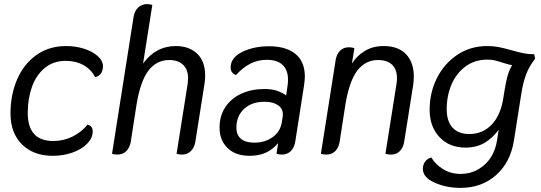

<svg xmlns="http://www.w3.org/2000/svg" viewBox="-20 -746 2630 934"><path d="M31 -194Q31 -284 63 -359Q95 -434 156.5 -478Q218 -522 302 -522Q348 -522 389 -509Q430 -496 455.5 -473Q481 -450 481 -423Q481 -407 473 -392Q465 -377 443 -370Q424 -408 386.5 -429Q349 -450 300 -450Q240 -450 198 -415.5Q156 -381 135.5 -323.5Q115 -266 115 -197Q115 -60 239 -60Q288 -60 331.5 -81Q375 -102 406 -140Q431 -133 431 -107Q431 -75 404.5 -47.5Q378 -20 333 -4Q288 12 237 12Q143 12 87 -43.5Q31 -99 31 -194Z M525 2 630 -665Q635 -693 652 -709.5Q669 -726 695 -726Q709 -726 721 -722L676 -437Q738 -522 835 -522Q900 -522 939 -485Q978 -448 978 -378Q978 -354 974 -333L930 -55Q925 -27 908 -10.5Q891 6 865 6Q851 6 839 2L893 -339Q895 -357 895 -365Q895 -407 871 -430.5Q847 -454 803 -454Q742 -454 702.5 -403Q663 -352 644 -236L616 -55Q611 -27 594 -10.5Q577 6 551 6Q537 6 525 2Z M1048 -125Q1048 -183 1076.5 -225.5Q1105 -268 1154.5 -290.5Q1204 -313 1266 -313Q1302 -313 1326 -305Q1350 -297 1372 -282L1379 -330Q1381 -340 1381 -359Q1381 -405 1355 -430Q1329 -455 1278 -455Q1234 -455 1198 -436.5Q1162 -418 1128 -381Q1102 -391 1102 -417Q1102 -466 1158.5 -493.5Q1215 -521 1288 -521Q1372 -521 1417.5 -483.5Q1463 -446 1463 -373Q1463 -360 1459 -330L1416 -55Q1411 -27 1394 -10.5Q1377 6 1351 6Q1338 6 1325 2L1333 -50Q1306 -18 1272.5 -3Q1239 12 1194 12Q1126 12 1087 -26Q1048 -64 1048 -125ZM1351 -152 1355 -177Q1356 -181 1356 -189Q1356 -218 1332 -234.5Q1308 -251 1267 -251Q1204 -251 1167 -216Q1130 -181 1130 -125Q1130 -89 1152.5 -70.5Q1175 -52 1217 -52Q1269 -52 1306.5 -79Q1344 -106 1351 -152Z M1541 2 1613 -455Q1618 -483 1634.5 -499.5Q1651 -516 1677 -516Q1692 -516 1704 -512L1692 -437Q1717 -476 1756 -499Q1795 -522 1846 -522Q1918 -522 1955.5 -482Q1993 -442 1993 -374Q1993 -354 1990 -333L1946 -55Q1941 -27 1924.5 -10.5Q1908 6 1882 6Q1867 6 1855 2L1909 -339Q1911 -349 1911 -366Q1911 -409 1887 -431.5Q1863 -454 1819 -454Q1758 -454 1718.5 -403Q1679 -352 1660 -236L1632 -55Q1627 -27 1610.5 -10.5Q1594 6 1568 6Q1553 6 1541 2Z M2583 -460Q2555 -425 2539.5 -384.5Q2524 -344 2515 -284L2480 -62Q2463 44 2393 106Q2323 168 2220 168Q2151 168 2094 142.5Q2037 117 2037 75Q2037 56 2047.5 41Q2058 26 2078 20Q2099 55 2136.5 77.5Q2174 100 2221 100Q2287 100 2336.5 56Q2386 12 2398 -64L2406 -115Q2375 -73 2336 -50.5Q2297 -28 2244 -28Q2166 -28 2118 -79Q2070 -130 2070 -212Q2070 -296 2106 -367Q2142 -438 2205.5 -480Q2269 -522 2350 -522Q2380 -522 2405.5 -517Q2431 -512 2467 -502Q2502 -492 2526.5 -487Q2551 -482 2579 -482ZM2432 -292Q2440 -342 2447.5 -371.5Q2455 -401 2471 -429Q2459 -431 2445.5 -435Q2432 -439 2425 -441Q2404 -448 2388 -452Q2372 -456 2351 -456Q2290 -456 2245 -423Q2200 -390 2176.5 -335Q2153 -280 2153 -215Q2153 -156 2181.5 -125Q2210 -94 2263 -94Q2328 -94 2372 -140Q2416 -186 2429 -272Z"/></svg>

Font: Thasadith
Style: Bold Italic
Weight: 700
Italic angle: -9°
Designer: Cadson Demak Co.,Ltd.
Foundry: Cadson Demak Co.,Ltd.
Version: Version 1.000; ttfautohint (v1.6)